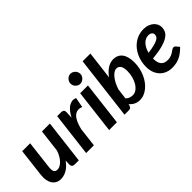

<svg xmlns="http://www.w3.org/2000/svg" viewBox="24 -1427 2118 2118"><g transform="rotate(-45 1083.0 -368.0)"><path d="M200.5 -513H77L38.5 -187.5C34.5 -156.5 34.8 -128.8 39.2 -104.5C43.8 -80.2 51.5 -59.8 62.5 -43.2C73.5 -26.8 87.5 -14.2 104.5 -5.5C121.5 3.2 140.7 7.5 162 7.5C195 7.5 226.9 -1.5 257.8 -19.5C288.6 -37.5 317 -64.8 343 -101.5L340 -42.5C340 -14.2 354.7 0 384 0H446.5L508.5 -513H385L353.5 -249.5C346.2 -225.8 337 -204.3 326 -185C315 -165.7 303 -149.2 290 -135.8C277 -122.2 263.6 -111.8 249.8 -104.5C235.9 -97.2 222.3 -93.5 209 -93.5C188.7 -93.5 174.7 -100.8 167 -115.2C159.3 -129.8 157.7 -153.8 162 -187.5Z M561 0H682L709 -226.5C727.3 -301.2 751.8 -351.2 782.2 -376.8C812.8 -402.2 848.5 -406.5 889.5 -389.5L912 -507.5C894.7 -514.8 877.6 -517.6 860.8 -515.8C843.9 -513.9 827.5 -507.9 811.5 -497.8C795.5 -487.6 780.1 -473.4 765.2 -455.2C750.4 -437.1 736.5 -415.3 723.5 -390L727 -473.5C727 -487.5 723.4 -497.7 716.2 -504C709.1 -510.3 699 -513.5 686 -513.5H623Z M1102.5 -513H981L919.5 0H1041ZM1134 -662.5C1134 -673.5 1131.8 -683.8 1127.5 -693.5C1123.2 -703.2 1117.4 -711.5 1110.2 -718.5C1103.1 -725.5 1094.8 -731.1 1085.5 -735.2C1076.2 -739.4 1066.5 -741.5 1056.5 -741.5C1046.8 -741.5 1037.4 -739.4 1028.2 -735.2C1019.1 -731.1 1011 -725.4 1004 -718.2C997 -711.1 991.3 -702.7 987 -693C982.7 -683.3 980.5 -673.2 980.5 -662.5C980.5 -651.8 982.6 -641.8 986.8 -632.5C990.9 -623.2 996.5 -615 1003.5 -608C1010.5 -601 1018.5 -595.4 1027.5 -591.2C1036.5 -587.1 1045.8 -585 1055.5 -585C1065.5 -585 1075.2 -587.1 1084.5 -591.2C1093.8 -595.4 1102.2 -601 1109.5 -608C1116.8 -615 1122.8 -623.2 1127.2 -632.5C1131.8 -641.8 1134 -651.8 1134 -662.5Z M1159.5 0H1226.5C1239.8 0 1249.5 -2.8 1255.5 -8.2C1261.5 -13.8 1266.3 -22.3 1270 -34L1274 -51C1288 -33 1305.2 -18.8 1325.8 -8.2C1346.2 2.2 1369.7 7.5 1396 7.5C1418.7 7.5 1440.6 3.2 1461.8 -5.5C1482.9 -14.2 1502.8 -26.2 1521.2 -41.5C1539.8 -56.8 1556.7 -75 1572 -96C1587.3 -117 1600.4 -140 1611.2 -165C1622.1 -190 1630.5 -216.5 1636.5 -244.5C1642.5 -272.5 1645.5 -301 1645.5 -330C1645.5 -362.3 1642.2 -390.5 1635.5 -414.5C1628.8 -438.5 1619.3 -458.3 1607 -474C1594.7 -489.7 1579.8 -501.4 1562.5 -509.2C1545.2 -517.1 1525.8 -521 1504.5 -521C1471.2 -521 1439.8 -511.2 1410.2 -491.5C1380.8 -471.8 1354 -445.2 1330 -411.5L1370.5 -743H1249.5ZM1456.5 -424C1477.5 -424 1493.8 -415.2 1505.5 -397.8C1517.2 -380.2 1523 -353.5 1523 -317.5C1523 -289.8 1519.5 -262.2 1512.5 -234.8C1505.5 -207.2 1495.6 -182.5 1482.8 -160.5C1469.9 -138.5 1454.5 -120.7 1436.5 -107C1418.5 -93.3 1398.5 -86.5 1376.5 -86.5C1362.2 -86.5 1347.7 -89 1333 -94C1318.3 -99 1305.3 -107.7 1294 -120L1309.5 -244.5C1317.5 -269.8 1327.1 -293.4 1338.2 -315.2C1349.4 -337.1 1361.5 -356.1 1374.5 -372.2C1387.5 -388.4 1401 -401.1 1415 -410.2C1429 -419.4 1442.8 -424 1456.5 -424Z M2134 -394C2134 -408.3 2130.7 -423 2124 -438C2117.3 -453 2107.2 -466.6 2093.8 -478.8C2080.2 -490.9 2063.4 -500.8 2043.2 -508.5C2023.1 -516.2 1999.7 -520 1973 -520C1945.3 -520 1919.4 -516 1895.2 -508C1871.1 -500 1848.9 -488.8 1828.8 -474.5C1808.6 -460.2 1790.5 -443.2 1774.5 -423.5C1758.5 -403.8 1745 -382.3 1734 -359C1723 -335.7 1714.6 -311 1708.8 -285C1702.9 -259 1700 -232.5 1700 -205.5C1700 -173.2 1704.8 -143.9 1714.2 -117.8C1723.8 -91.6 1737.2 -69.2 1754.5 -50.8C1771.8 -32.2 1792.7 -17.9 1817 -7.8C1841.3 2.4 1868.5 7.5 1898.5 7.5C1921.5 7.5 1942.8 5.5 1962.5 1.5C1982.2 -2.5 2000.8 -8.7 2018.5 -17C2036.2 -25.3 2053.5 -36 2070.5 -49C2087.5 -62 2104.8 -77.3 2122.5 -95L2091 -133C2088 -136.3 2084.6 -139 2080.8 -141C2076.9 -143 2073 -144 2069 -144C2062.3 -144 2056.2 -142.6 2050.5 -139.8C2044.8 -136.9 2039.1 -133.5 2033.2 -129.5C2027.4 -125.5 2021.1 -121 2014.2 -116C2007.4 -111 1999.8 -106.5 1991.2 -102.5C1982.8 -98.5 1972.8 -95.1 1961.5 -92.2C1950.2 -89.4 1937.2 -88 1922.5 -88C1854.2 -88 1820 -128.3 1820 -209V-215.5C1882.7 -221.8 1934.2 -230.4 1974.8 -241.2C2015.2 -252.1 2047.3 -265 2071 -280C2094.7 -295 2111.1 -312 2120.2 -331C2129.4 -350 2134 -371 2134 -394ZM1966 -434C1976 -434 1984.6 -432.6 1991.8 -429.8C1998.9 -426.9 2004.8 -423.4 2009.2 -419.2C2013.8 -415.1 2017.1 -410.3 2019.2 -405C2021.4 -399.7 2022.5 -394.5 2022.5 -389.5C2022.5 -379.2 2020.2 -369.5 2015.8 -360.5C2011.2 -351.5 2002.1 -343 1988.2 -335C1974.4 -327 1954.9 -319.7 1929.8 -313C1904.6 -306.3 1871.3 -300.2 1830 -294.5C1835 -314.8 1841.8 -333.6 1850.5 -350.8C1859.2 -367.9 1869.2 -382.7 1880.8 -395C1892.2 -407.3 1905.2 -416.9 1919.5 -423.8C1933.8 -430.6 1949.3 -434 1966 -434Z"/></g></svg>

Font: Lato
Style: Bold Italic
Weight: 700
Italic angle: -7°
Designer: Lukasz Dziedzic
Foundry: tyPoland Lukasz Dziedzic
Version: Version 2.007; 2014-02-27